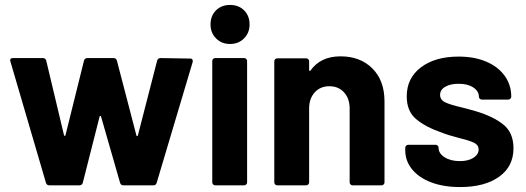

<svg xmlns="http://www.w3.org/2000/svg" viewBox="-20 -750 2127 777"><path d="M180 0Q169 0 166 -10L21 -505Q21 -515 32 -515H153Q164 -515 167 -505L239 -203Q240 -200 242 -200Q244 -200 245 -203L320 -505Q323 -515 334 -515H439Q450 -515 453 -505L532 -202Q533 -199 535 -199Q537 -199 538 -202L616 -505Q619 -515 630 -515L750 -513Q756 -513 758 -510Q760 -507 760 -503Q760 -502 760 -500L614 -10Q611 0 601 0H480Q469 0 466 -10L389 -278Q388 -281 386 -281Q384 -281 383 -278L315 -10Q312 0 301 0Z M911 -572Q877 -572 854.5 -594.5Q832 -617 832 -651Q832 -686 854 -708Q876 -730 911 -730Q946 -730 968 -708Q990 -686 990 -651Q990 -617 967.5 -594.5Q945 -572 911 -572ZM851 0Q846 0 842.5 -3.5Q839 -7 839 -12V-503Q839 -508 842.5 -511.5Q846 -515 851 -515H968Q973 -515 976.5 -511.5Q980 -508 980 -503V-12Q980 -7 976.5 -3.5Q973 0 968 0Z M1358 -522Q1438 -522 1487 -473Q1536 -424 1536 -340V-12Q1536 -7 1532.5 -3.5Q1529 0 1524 0H1407Q1402 0 1398.5 -3.5Q1395 -7 1395 -12V-311Q1395 -351 1372.5 -376Q1350 -401 1313 -401Q1276 -401 1253.5 -376Q1231 -351 1231 -311V-12Q1231 -7 1227.5 -3.5Q1224 0 1219 0H1102Q1097 0 1093.5 -3.5Q1090 -7 1090 -12V-502Q1090 -507 1093.5 -510.5Q1097 -514 1102 -514H1219Q1224 -514 1227.5 -510.5Q1231 -507 1231 -502V-467Q1231 -464 1232.5 -463.5Q1234 -463 1234 -463Q1235 -463 1236 -464Q1277 -522 1358 -522Z M1842 7Q1775 7 1725 -12Q1675 -31 1647.5 -65Q1620 -99 1620 -142V-152Q1620 -157 1623.5 -160.5Q1627 -164 1632 -164H1743Q1748 -164 1751.5 -160.5Q1755 -157 1755 -152V-151Q1755 -129 1779.5 -113.5Q1804 -98 1841 -98Q1875 -98 1896 -111.5Q1917 -125 1917 -145Q1917 -163 1899 -172Q1881 -181 1840 -191Q1793 -203 1766 -214Q1702 -236 1664 -268Q1626 -300 1626 -360Q1626 -434 1683.5 -477.5Q1741 -521 1836 -521Q1900 -521 1948 -500.5Q1996 -480 2022.5 -443Q2049 -406 2049 -359Q2049 -354 2045.5 -350.5Q2042 -347 2037 -347H1930Q1925 -347 1921.5 -350.5Q1918 -354 1918 -359Q1918 -381 1895.5 -396Q1873 -411 1836 -411Q1803 -411 1782 -399Q1761 -387 1761 -366Q1761 -346 1781.5 -336Q1802 -326 1850 -315Q1861 -312 1875 -308.5Q1889 -305 1905 -300Q1976 -279 2017 -246Q2058 -213 2058 -150Q2058 -76 1999.5 -34.5Q1941 7 1842 7Z"/></svg>

Font: LinhAnh
Style: Bold
Weight: 700
Designer: Jeremy Tribby
Foundry: Tribby Type
Version: Version 1.408